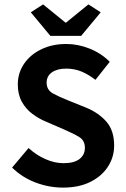

<svg xmlns="http://www.w3.org/2000/svg" viewBox="-20 -842 573 873"><path d="M266 11Q203 11 142 -12Q81 -35 35 -80L110 -169Q143 -138 185.5 -119Q228 -100 269 -100Q317 -100 341.5 -119Q366 -138 366 -170Q366 -203 340 -219Q314 -235 272 -253L189 -289Q157 -302 127.5 -324Q98 -346 79.5 -379Q61 -412 61 -458Q61 -510 89 -551.5Q117 -593 167 -617.5Q217 -642 281 -642Q335 -642 387.5 -621Q440 -600 479 -561L414 -479Q383 -503 351 -516.5Q319 -530 281 -530Q240 -530 216 -513Q192 -496 192 -466Q192 -433 221 -417Q250 -401 291 -385L373 -352Q430 -328 464.5 -288Q499 -248 499 -180Q499 -128 471 -84.5Q443 -41 391 -15Q339 11 266 11ZM209 -679 120 -786 176 -822 278 -739H280L382 -822L438 -786L349 -679Z"/></svg>

Font: Narnoor
Style: Bold
Weight: 700
Designer: S. Sridhar Murthy
Foundry: SIL International
Version: Version 3.000